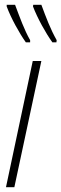

<svg xmlns="http://www.w3.org/2000/svg" viewBox="-20 -783 257 803"><path d="M199 -606H216L217 -615C191 -661 173 -709 153 -763H119L118 -756C137 -706 171 -645 199 -606ZM88 -606H106V-615C81 -659 63 -710 43 -763H8V-756C26 -707 61 -644 88 -606ZM5 0H40L153 -528H117Z"/></svg>

Font: Noto Sans ExtraCondensed ExtraLight
Style: Italic
Weight: 200
Width: 2
Italic angle: -12°
Designer: Monotype Design Team
Foundry: Monotype Imaging Inc.
Version: Version 2.013